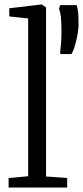

<svg xmlns="http://www.w3.org/2000/svg" viewBox="-20 -839 372 859"><path d="M106 -50.5V-756.5L21.5 -765.5V-802L166 -819H167L186 -806V-49.5L280.5 -42.5V0H18.5V-42.5ZM299.5 -597H252L249 -602.5Q251.5 -623.5 253.2 -646.5Q255 -669.5 255 -697Q255 -737.5 252.5 -762Q250 -786.5 244 -799L249 -816H323Q328 -800.5 329.8 -781.8Q331.5 -763 331.5 -727Q331.5 -714 327.5 -689Q323.5 -664 316.2 -638.2Q309 -612.5 299.5 -597Z"/></svg>

Font: Merriweather 20pt Light
Style: Regular
Weight: 300
Version: Version 2.100